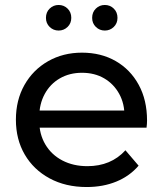

<svg xmlns="http://www.w3.org/2000/svg" viewBox="-20 -747 668 773"><path d="M329 6Q244 6 179.5 -29Q115 -64 79.5 -125Q44 -186 44 -265Q44 -344 78.5 -405Q113 -466 173.5 -500.5Q234 -535 310 -535Q387 -535 446 -501Q505 -467 538.5 -405.5Q572 -344 572 -262Q572 -256 571.5 -248Q571 -240 570 -233H119V-302H520L481 -278Q482 -329 460 -369Q438 -409 399.5 -431.5Q361 -454 310 -454Q260 -454 221 -431.5Q182 -409 160 -368.5Q138 -328 138 -276V-260Q138 -207 162.5 -165.5Q187 -124 231 -101Q275 -78 332 -78Q379 -78 417.5 -94Q456 -110 485 -142L538 -80Q502 -38 448.5 -16Q395 6 329 6ZM402 -624Q381 -624 366 -638.5Q351 -653 351 -675Q351 -698 366 -712.5Q381 -727 402 -727Q423 -727 438 -712.5Q453 -698 453 -675Q453 -653 438 -638.5Q423 -624 402 -624ZM216 -624Q195 -624 180 -638.5Q165 -653 165 -675Q165 -698 180 -712.5Q195 -727 216 -727Q237 -727 252 -712.5Q267 -698 267 -675Q267 -653 252 -638.5Q237 -624 216 -624Z"/></svg>

Font: MOST Montserrat Medium
Style: Regular
Weight: 500
Designer: Julieta Ulanovsky
Foundry: Julieta Ulanovsky
Version: Version 8.000;March 11, 2024;FontCreator 15.0.0.2926 64-bit